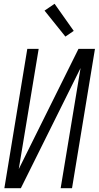

<svg xmlns="http://www.w3.org/2000/svg" viewBox="-20 -993 521 1013"><path d="M3 0 124 -735H184L79 -101L394 -735H481L360 0H300L405 -634L90 0ZM325 -800 215 -937 268 -973 369 -830Z"/></svg>

Font: Iosevka QP Light
Style: Italic
Weight: 300
Italic angle: -9°
Designer: Belleve Invis
Foundry: Belleve Invis
Version: Version 20.0.0; ttfautohint (v1.8.4)